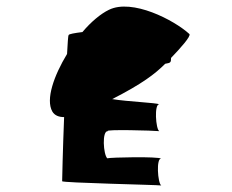

<svg xmlns="http://www.w3.org/2000/svg" viewBox="-20 -877 710 587"><path d="M140 -536C147 -524 160 -519 176 -519C172 -419 170 -327 170 -323C169 -318 457 -312 473 -310C462 -317 457 -395 473 -392C463 -399 318 -396 308 -393C296 -404 291 -478 310 -476C297 -482 451 -478 467 -476C456 -482 451 -560 467 -558C459 -563 372 -566 323 -574C415 -621 454 -651 485 -682C501 -685 503 -685 503 -700C531 -729 565 -767 559 -773C512 -816 384 -882 313 -847C288 -835 258 -810 232 -779C208 -776 191 -773 190 -770C188 -768 187 -746 185 -712C145 -646 119 -573 140 -536Z"/></svg>

Font: Ampere
Style: Ext
Weight: 400
Version: Version 1